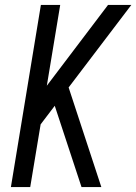

<svg xmlns="http://www.w3.org/2000/svg" viewBox="-20 -755 550 775"><path d="M24 0 145 -735H223L169 -409L416 -735H510L257 -402L389 0H309L201 -328L144 -253L102 0Z"/></svg>

Font: Iosevka Term Oblique
Style: Regular
Weight: 400
Italic angle: -9°
Monospace: yes
Designer: Belleve Invis
Foundry: Belleve Invis
Version: Version 31.4.0